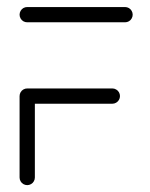

<svg xmlns="http://www.w3.org/2000/svg" viewBox="-20 -539 436 559"><path d="M81.5 -259.3V-22.2Q81.5 -16.3 78.5 -11.1Q75.6 -5.9 70.4 -3Q65.2 0 59.3 0Q53.3 0 48.1 -3Q43 -5.9 40 -11.1Q37 -16.3 37 -22.2V-259.3ZM329.3 -259.3Q329.3 -253.3 326.3 -248.1Q323.3 -243 318.1 -240Q313 -237 307 -237H59.3Q53.3 -237 48.1 -240Q43 -243 40 -248.1Q37 -253.3 37 -259.3Q37 -265.2 40 -270.4Q43 -275.6 48.1 -278.5Q53.3 -281.5 59.3 -281.5H307Q313 -281.5 318.1 -278.5Q323.3 -275.6 326.3 -270.4Q329.3 -265.2 329.3 -259.3ZM37 -496.3Q37 -502.2 40 -507.4Q43 -512.6 48.1 -515.6Q53.3 -518.5 59.3 -518.5H344.1Q350 -518.5 355.2 -515.6Q360.4 -512.6 363.3 -507.4Q366.3 -502.2 366.3 -496.3Q366.3 -490.4 363.3 -485.2Q360.4 -480 355.2 -477Q350 -474.1 344.1 -474.1H59.3Q53.3 -474.1 48.1 -477Q43 -480 40 -485.2Q37 -490.4 37 -496.3Z"/></svg>

Font: 26F Galaxy Sans
Style: Regular
Weight: 400
Designer: C₂₉H₂₅N₃O₅
Version: Version 1.100;FEAKit 1.0